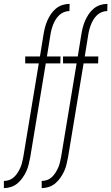

<svg xmlns="http://www.w3.org/2000/svg" viewBox="-50 -755 574 990"><path d="M-30 215V178Q-16 178 -2 173Q12 168 22.5 158Q33 148 41 135.5Q49 123 55 109.5Q61 96 64 82.5Q67 69 70 55L150 -428H80V-464H156L174 -575Q177 -594 181.5 -612Q186 -630 193.5 -647.5Q201 -665 212 -681.5Q223 -698 238 -710.5Q253 -723 271.5 -729Q290 -735 309 -735L308 -698Q294 -698 280 -692.5Q266 -687 255 -676.5Q244 -666 236 -652.5Q228 -639 223 -625.5Q218 -612 214.5 -598Q211 -584 209 -569L192 -464H262L261 -428H186L106 55Q102 74 98 92Q94 110 86 127.5Q78 145 66.5 161.5Q55 178 40 190.5Q25 203 6.5 209Q-12 215 -30 215ZM165 215V178Q179 178 193 173Q207 168 217.5 158Q228 148 236 135.5Q244 123 250 109.5Q256 96 259 82.5Q262 69 265 55L345 -428H275V-464H351L369 -575Q372 -594 376.5 -612Q381 -630 388.5 -647.5Q396 -665 407 -681.5Q418 -698 433 -710.5Q448 -723 466.5 -729Q485 -735 504 -735L503 -698Q489 -698 475 -692.5Q461 -687 450 -676.5Q439 -666 431 -652.5Q423 -639 418 -625.5Q413 -612 409.5 -598Q406 -584 404 -569L387 -464H457L456 -428H381L301 55Q297 74 293 92Q289 110 281 127.5Q273 145 261.5 161.5Q250 178 235 190.5Q220 203 201.5 209Q183 215 165 215Z"/></svg>

Font: Iosevka Extralight
Style: Italic
Weight: 200
Italic angle: -9°
Monospace: yes
Designer: Belleve Invis
Foundry: Belleve Invis
Version: Version 32.5.0; ttfautohint (v1.8.4)